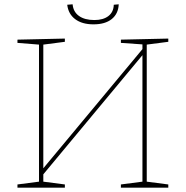

<svg xmlns="http://www.w3.org/2000/svg" viewBox="-20 -871 861 891"><path d="M761 -692V-677L661 -664V-28L761 -15V0H541V-15L641 -28V-615L181 -62V-28L281 -15V0H61V-15L161 -28V-664L61 -672V-687L281 -692V-677L181 -664V-90L641 -643V-665L541 -672V-687ZM292 -849 317 -851Q320 -816 346.5 -797Q373 -778 418 -778Q459 -778 483 -796.5Q507 -815 508 -849L531 -851Q529 -807 498.5 -782.5Q468 -758 414 -758Q361 -758 329 -782Q297 -806 292 -849Z"/></svg>

Font: Bitter Pro Thin
Style: Regular
Weight: 250
Designer: Sol Matas, and Bitter project Authors
Foundry: Sol Matas
Version: Version 1.010